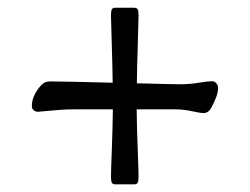

<svg xmlns="http://www.w3.org/2000/svg" viewBox="-20 -505 651 500"><path d="M63 -229Q63 -255.4 85.9 -281.7Q95.7 -293 110.4 -293Q142.6 -293 273.4 -289.6Q272.9 -333 271 -392.1Q269 -451.2 269 -464.8Q269 -476.1 271.2 -480.5Q273.4 -484.9 280.8 -484.9H329.1Q336.4 -484.9 338.6 -480.5Q340.8 -476.1 340.8 -464.8Q340.8 -451.2 338.9 -391.6Q336.9 -332 336.4 -288.1Q429.2 -285.6 449.2 -285.6Q474.6 -285.6 497.8 -289.6Q521 -293.5 532.2 -293.5Q539.1 -293.5 543.5 -288.1Q547.9 -282.7 547.9 -275.4Q547.9 -256.8 530.3 -224.6Q522.9 -210.4 508.8 -210.4Q503.9 -210.4 480.5 -215.3Q457 -220.2 439 -220.2H335.9Q336.4 -173.3 338.6 -116.2Q340.8 -59.1 340.8 -44.9Q340.8 -33.7 338.6 -29.3Q336.4 -24.9 329.1 -24.9H280.8Q273.4 -24.9 271.2 -29.3Q269 -33.7 269 -44.9Q269 -59.1 271.2 -116.2Q273.4 -173.3 273.9 -220.2H169.9Q144.5 -220.2 111.3 -216.8L78.6 -213.9Q72.3 -213.9 67.6 -218Q63 -222.2 63 -229Z"/></svg>

Font: Cooper* Medium
Style: Regular
Weight: 500
Designer: Owen Earl
Foundry: indestructible type*
Version: Version 0.001